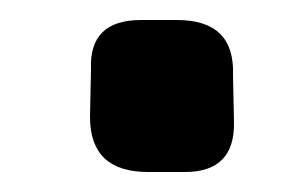

<svg xmlns="http://www.w3.org/2000/svg" viewBox="-20 -399 291 192"><path d="M157 -379Q215 -379 213 -324L214 -277Q215 -227 165 -227H128Q70 -227 70 -282L71 -330Q69 -379 121 -379Z"/></svg>

Font: Taylor Sans Bold LRS
Style: Bold
Weight: 700
Italic angle: -8°
Designer: Natanael Gama
Version: Version 1.001 September 8, 2015